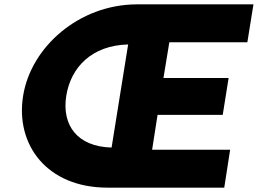

<svg xmlns="http://www.w3.org/2000/svg" viewBox="-20 -852 1183 881"><path d="M86 -412C50 -187 196 9 473 9H1009L1036 -165H678L703 -325H1002L1029 -494H730L757 -658H1115L1143 -832H607C343 -831 122 -637 86 -412ZM284 -412C305 -544 402 -644 568 -648L492 -175C334 -179 263 -278 284 -412Z"/></svg>

Font: Rabbid Highway Sign IV
Style: BlkObl
Weight: 400
Foundry: Cannot Into Space Fonts
Version: Version 0.277